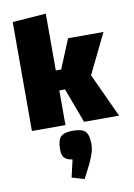

<svg xmlns="http://www.w3.org/2000/svg" viewBox="-105 -731 786 1128"><g transform="rotate(-10 287.5 -166.5)"><path d="M284 -207H250V0H50V-650L250 -665V-326H282L354 -500H565L449 -262L570 0H361ZM306 332 232 310 256 206Q222 201 208 185.5Q194 170 194 137Q194 81 214 60.5Q234 40 288 40Q341 40 361 60.5Q381 81 381 137Q381 161 373.5 186Q366 211 349 248Z"/></g></svg>

Font: Changa ExtraBold
Style: Regular
Weight: 800
Designer: Eduardo Rodriguez Tunni
Foundry: Eduardo Rodriguez Tunni
Version: Version 3.002; ttfautohint (v1.8.2)